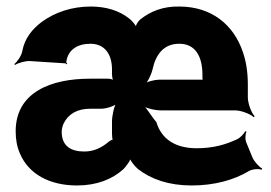

<svg xmlns="http://www.w3.org/2000/svg" viewBox="-20 -558 830 588"><path d="M257 -424C299 -424 323 -394 323 -345V-331C323 -324 325 -312 328 -309L329 -311C326 -315 317 -317 311 -317H255C137 -317 28 -276 28 -156C28 -131 32 -108 41 -88C68 -24 133 10 216 10C276 10 324 -9 358 -40C366 -48 381 -68 381 -77H377C377 -68 393 -48 403 -40C443 -9 497 10 567 10C637 10 697 -7 742 -34C752 -40 772 -42 781 -38L783 -42C774 -46 758 -64 753 -76L735 -120C730 -130 731 -147 735 -155L731 -156C728 -149 715 -135 705 -131C670 -115 633 -104 582 -104C516 -104 474 -133 459 -184C441 -205 427 -231 416 -239L414 -236C425 -227 454 -220 472 -220H700C718 -220 747 -209 757 -199L760 -202C750 -212 739 -241 739 -260V-299C739 -336 734 -369 724 -398C696 -482 628 -538 529 -538C479 -539 440 -523 409 -498C403 -493 394 -479 395 -472L398 -473C397 -480 383 -496 376 -501C346 -525 306 -538 258 -538C199 -538 148 -520 108 -491C80 -470 55 -441 48 -400C45 -386 32 -368 24 -362L26 -359C35 -365 58 -372 72 -371L180 -364C182 -364 182 -362 183 -361L186 -363C185 -364 183 -366 183 -368C188 -407 219 -424 257 -424ZM169 -154C169 -163 171 -171 175 -180C189 -209 217 -225 256 -225H290C305 -225 332 -233 340 -243L338 -246C330 -236 323 -204 323 -186V-148C323 -144 324 -129 326 -127L329 -130C326 -132 316 -127 313 -124C293 -107 269 -94 238 -94C197 -94 169 -111 169 -154ZM600 -328V-321C600 -318 600 -311 602 -309L605 -312C603 -314 597 -314 594 -314H468C454 -314 429 -308 421 -300L423 -297C431 -305 443 -328 447 -345C457 -391 481 -424 529 -424C578 -424 600 -386 600 -328Z"/></svg>

Font: Asimov
Style: EdgeNar
Weight: 500
Designer: Google
Version: Version 2.000980: 2014